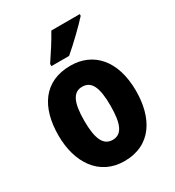

<svg xmlns="http://www.w3.org/2000/svg" viewBox="-185 -927 908 995"><g transform="rotate(-30 268.5 -429.0)"><path d="M446 -807V-817H276C252 -773 217 -719 184 -670V-657H290C340 -699 414 -771 446 -807ZM500 -327C500 -509 407 -610 270 -610C111 -610 36 -495 36 -327C36 -166 116 -41 267 -41C430 -41 500 -169 500 -327ZM190 -326C190 -434 213 -485 268 -485C325 -485 347 -434 347 -327C347 -219 325 -167 269 -167C213 -167 190 -220 190 -326Z"/></g></svg>

Font: Noto Sans Tamil UI Condensed ExtraBold
Style: Regular
Weight: 800
Width: 3
Designer: Jelle Bosma - Monotype Design Team
Foundry: Monotype Imaging Inc.
Version: Version 2.004